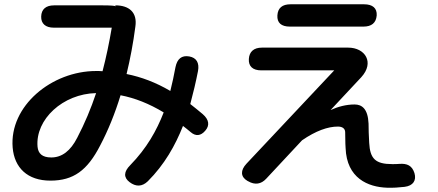

<svg xmlns="http://www.w3.org/2000/svg" viewBox="-20 -819 2040 895"><path d="M862 -556C827 -562 806 -545 798 -506C791 -468 783 -431 774 -395C706 -435 639 -460 570 -474C587 -544 601 -618 611 -695C621 -762 581 -794 518 -794C518 -791 517 -789 517 -786V-790C517 -792 497 -794 460 -794H232C194 -794 173 -776 172 -742C171 -709 192 -690 231 -690H501C489 -619 475 -552 458 -487C448 -488 438 -488 428 -488C221 -488 23 -325 39 -131C47 -37 108 23 215 23C322 23 387 -24 447 -141C484 -211 516 -290 542 -375C609 -362 675 -336 743 -295C710 -210 664 -128 587 -49C557 -19 555 8 584 30C613 52 642 52 669 26C747 -52 797 -141 833 -232C845 -223 857 -213 869 -203C892 -183 916 -185 937 -210C958 -234 955 -261 925 -287C905 -304 886 -319 867 -334C881 -386 893 -437 903 -488C910 -526 896 -550 862 -556ZM155 -135C144 -263 274 -382 428 -385C404 -313 375 -244 340 -177C309 -116 269 -85 219 -85C176 -85 158 -104 155 -135Z M1133 24 1137 26C1168 44 1197 40 1221 14L1388 -165C1452 -209 1508 -229 1555 -229C1576 -229 1588 -220 1589 -204C1590 -180 1589 -155 1591 -129C1596 12 1696 53 1784 56C1812 57 1840 55 1866 52C1906 47 1922 22 1912 -12C1901 -47 1878 -58 1841 -55C1830 -54 1819 -54 1809 -54C1730 -54 1705 -79 1701 -153C1699 -186 1698 -220 1698 -243C1695 -312 1667 -332 1633 -332C1594 -332 1556 -322 1521 -306L1664 -459C1727 -528 1682 -597 1603 -597H1201C1163 -597 1142 -578 1140 -544C1138 -510 1158 -491 1198 -491H1538L1129 -56C1100 -25 1101 5 1133 24ZM1331 -695H1674C1712 -695 1733 -712 1736 -747C1738 -781 1717 -799 1677 -799H1334C1296 -799 1275 -782 1273 -747C1271 -713 1291 -695 1331 -695Z"/></svg>

Font: 寒蝉团圆体 Round
Style: Regular
Weight: 500
Designer: 寒蝉字型
Version: Version 2.700;Glyphs 3.1.1 (3135)